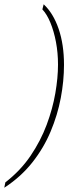

<svg xmlns="http://www.w3.org/2000/svg" viewBox="-85 -760 343 897"><path d="M-65 117 -60 92Q11 37 58 -32.5Q105 -102 133 -177Q161 -252 173.5 -324.5Q186 -397 186 -458Q186 -513 176.5 -563.5Q167 -614 150.5 -654Q134 -694 113 -716L119 -740Q164 -698 189 -625Q214 -552 214 -457Q214 -382 199 -302.5Q184 -223 151.5 -145.5Q119 -68 65.5 -0.5Q12 67 -65 117Z"/></svg>

Font: Noto Serif Tamil Condensed Thin
Style: Italic
Weight: 100
Width: 3
Italic angle: -12°
Designer: Indian Type Foundry, Tom Grace, and the Monotype Design Team
Foundry: Monotype Imaging Inc.
Version: Version 2.003; ttfautohint (v1.8.4.7-5d5b)